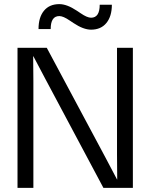

<svg xmlns="http://www.w3.org/2000/svg" viewBox="-20 -912 730 932"><path d="M65 0V-680H207L491 -149L548 -41H549L548 -163V-680H625V0H482L199 -531L142 -639H141L142 -517V0ZM167 -771Q167 -828 193.5 -860Q220 -892 268 -892Q305 -892 353 -860L371 -848Q403 -826 422 -826Q464 -826 464 -889H523Q523 -833 496.5 -800.5Q470 -768 422 -768Q385 -768 337 -800L319 -812Q287 -834 268 -834Q226 -834 226 -771Z"/></svg>

Font: TASA Orbiter Display
Style: Regular
Weight: 400
Designer: Weizhong Zhang
Version: Version 1.000;Glyphs 3.1.2 (3151)